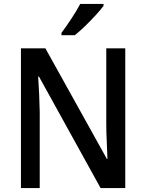

<svg xmlns="http://www.w3.org/2000/svg" viewBox="-20 -961 746 981"><path d="M620 0H494L179 -570H175Q178 -527 180 -480.5Q182 -434 183 -388V0H87V-714H212L526 -149H529Q528 -188 525.5 -236Q523 -284 523 -327V-714H620ZM509 -931Q495 -912 469 -883.5Q443 -855 414 -827Q385 -799 362 -781H294V-793Q318 -825 345 -866Q372 -907 390 -941H509Z"/></svg>

Font: Noto Sans Malayalam SemiCondensed Medium
Style: Regular
Weight: 500
Width: 4
Designer: Jelle Bosma - Monotype Design Team
Foundry: Monotype Imaging Inc.
Version: Version 2.104; ttfautohint (v1.8.4.7-5d5b)